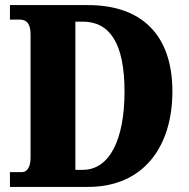

<svg xmlns="http://www.w3.org/2000/svg" viewBox="-20 -734 744 754"><path d="M19 0H326C542 0 657 -156 657 -375C657 -602 531 -714 326 -714H19V-657H58C84 -657 100 -641 100 -600V-114C100 -79 87 -58 66 -58H19ZM305 -67H276V-649H305C411 -649 469 -564 469 -375C469 -187 411 -67 305 -67Z"/></svg>

Font: Noto Serif Devanagari Condensed Black
Style: Regular
Weight: 900
Width: 3
Designer: Universal Thirst, Indian Type Foundry and the Monotype Design Team
Foundry: Monotype Imaging Inc.
Version: Version 2.004